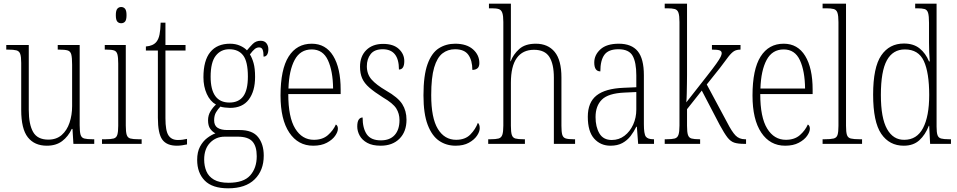

<svg xmlns="http://www.w3.org/2000/svg" viewBox="-20 -780 5191 1041"><path d="M234 10Q167 10 131 -35.5Q95 -81 95 -184V-439Q95 -473 89.5 -488Q84 -503 69 -507Q54 -511 23 -511H14V-536H136V-184Q136 -106 159.5 -64.5Q183 -23 242 -23Q286 -23 314.5 -48Q343 -73 357 -114.5Q371 -156 371 -205V-429Q371 -467 366.5 -484.5Q362 -502 347 -506.5Q332 -511 300 -511H293V-536H412V-101Q412 -65 417 -49Q422 -33 437 -29Q452 -25 481 -25H491V0H378L373 -81H369Q350 -40 317 -15Q284 10 234 10Z M637 -654Q624 -654 616 -663Q608 -672 608 -698Q608 -723 616 -732.5Q624 -742 637 -742Q650 -742 658 -732.5Q666 -723 666 -698Q666 -672 658 -663Q650 -654 637 -654ZM533 0V-25H552Q581 -25 596 -29Q611 -33 616 -49Q621 -65 621 -98V-435Q621 -469 616.5 -485.5Q612 -502 598.5 -506.5Q585 -511 558 -511H548V-536H662V-99Q662 -65 667 -49Q672 -33 687 -29Q702 -25 731 -25H748V0Z M939 10Q884 10 860 -23Q836 -56 836 -142V-506H771V-528Q810 -531 828 -553Q840 -568 845 -593Q850 -618 851 -657H877V-536H986V-506H877V-139Q877 -71 893.5 -46Q910 -21 944 -21Q958 -21 969 -22.5Q980 -24 994 -27V3Q981 6 966.5 8Q952 10 939 10Z M1217 241Q1131 241 1090 199Q1049 157 1049 87Q1049 44 1064.5 15Q1080 -14 1103 -31.5Q1126 -49 1148 -57Q1132 -65 1120 -81.5Q1108 -98 1108 -128Q1108 -155 1121.5 -177Q1135 -199 1151 -213Q1119 -231 1101 -271Q1083 -311 1083 -361Q1083 -452 1120 -497.5Q1157 -543 1227 -543Q1257 -543 1281 -532.5Q1305 -522 1319 -507Q1332 -523 1349.5 -541Q1367 -559 1393 -559Q1414 -559 1424.5 -545.5Q1435 -532 1435 -513Q1435 -495 1428.5 -484Q1422 -473 1409 -473Q1409 -498 1404 -510.5Q1399 -523 1385 -523Q1372 -523 1361 -514Q1350 -505 1335 -485Q1347 -466 1355 -437.5Q1363 -409 1363 -363Q1363 -286 1329 -240.5Q1295 -195 1227 -195Q1216 -195 1199.5 -197Q1183 -199 1175 -202Q1162 -189 1151.5 -171.5Q1141 -154 1141 -128Q1141 -99 1160 -87Q1179 -75 1212 -75H1279Q1349 -75 1379.5 -36.5Q1410 2 1410 64Q1410 144 1360.5 192.5Q1311 241 1217 241ZM1224 -224Q1274 -224 1299 -258Q1324 -292 1324 -365Q1324 -446 1298.5 -479.5Q1273 -513 1223 -513Q1177 -513 1149.5 -477.5Q1122 -442 1122 -364Q1122 -224 1224 -224ZM1219 211Q1301 211 1336.5 171Q1372 131 1372 67Q1372 13 1348.5 -13Q1325 -39 1269 -39H1198Q1151 -39 1119 -6Q1087 27 1087 85Q1087 120 1099 148.5Q1111 177 1140 194Q1169 211 1219 211Z M1678 10Q1596 10 1548.5 -61Q1501 -132 1501 -262Q1501 -404 1545 -473.5Q1589 -543 1670 -543Q1746 -543 1786.5 -477Q1827 -411 1827 -294V-270H1543Q1543 -144 1580.5 -83Q1618 -22 1682 -22Q1729 -22 1758 -47.5Q1787 -73 1801 -105Q1812 -99 1812 -82Q1812 -65 1797 -43.5Q1782 -22 1752 -6Q1722 10 1678 10ZM1786 -300Q1785 -395 1758 -453.5Q1731 -512 1670 -512Q1608 -512 1577.5 -455Q1547 -398 1544 -300Z M2044 10Q1999 10 1971 -5.5Q1943 -21 1930 -45Q1917 -69 1917 -94Q1917 -120 1925 -131.5Q1933 -143 1946 -143Q1946 -85 1968.5 -52Q1991 -19 2045 -19Q2094 -19 2120 -48Q2146 -77 2146 -129Q2146 -164 2128.5 -192Q2111 -220 2056 -252Q2010 -281 1982.5 -305Q1955 -329 1943.5 -355.5Q1932 -382 1932 -418Q1932 -475 1966 -508.5Q2000 -542 2057 -542Q2113 -542 2142.5 -514.5Q2172 -487 2172 -449Q2172 -403 2143 -403Q2143 -513 2055 -513Q2010 -513 1989.5 -486.5Q1969 -460 1969 -421Q1969 -378 1994.5 -349Q2020 -320 2073 -289Q2138 -252 2161 -215.5Q2184 -179 2184 -131Q2184 -66 2146 -28Q2108 10 2044 10Z M2450 10Q2400 10 2361 -16.5Q2322 -43 2299 -103Q2276 -163 2276 -263Q2276 -371 2298 -432Q2320 -493 2359 -518Q2398 -543 2448 -543Q2510 -543 2544.5 -512.5Q2579 -482 2579 -438Q2579 -418 2568.5 -409.5Q2558 -401 2541 -401Q2541 -452 2519.5 -482.5Q2498 -513 2447 -513Q2408 -513 2379 -490.5Q2350 -468 2334 -414Q2318 -360 2318 -264Q2318 -140 2354 -81Q2390 -22 2453 -22Q2502 -22 2530 -50.5Q2558 -79 2571 -114Q2581 -105 2581 -85Q2581 -66 2566 -44Q2551 -22 2522 -6Q2493 10 2450 10Z M2627 0V-25H2639Q2668 -25 2683 -29Q2698 -33 2703.5 -49Q2709 -65 2709 -99V-661Q2709 -694 2703.5 -710Q2698 -726 2685 -730.5Q2672 -735 2647 -735H2631V-760H2750V-500Q2750 -487 2749 -472.5Q2748 -458 2747 -448H2749Q2763 -485 2795 -514Q2827 -543 2885 -543Q2951 -543 2987.5 -498.5Q3024 -454 3024 -360V-98Q3024 -65 3028.5 -49.5Q3033 -34 3047 -29.5Q3061 -25 3089 -25H3098V0H2983V-359Q2983 -433 2958.5 -471.5Q2934 -510 2875 -510Q2814 -510 2782 -465.5Q2750 -421 2750 -331V-98Q2750 -64 2755 -48.5Q2760 -33 2774.5 -29Q2789 -25 2819 -25H2826V0Z M3290 10Q3236 10 3201.5 -28.5Q3167 -67 3167 -147Q3167 -225 3214.5 -262.5Q3262 -300 3361 -304L3430 -307V-371Q3430 -442 3410 -477.5Q3390 -513 3333 -513Q3279 -513 3257 -483Q3235 -453 3235 -393Q3202 -393 3202 -441Q3202 -482 3235.5 -512.5Q3269 -543 3335 -543Q3404 -543 3437.5 -502.5Q3471 -462 3471 -372V-107Q3471 -54 3481.5 -39.5Q3492 -25 3523 -25H3526V0H3440L3433 -93H3430Q3417 -66 3399 -42.5Q3381 -19 3354.5 -4.5Q3328 10 3290 10ZM3297 -21Q3336 -21 3366 -44Q3396 -67 3413 -104.5Q3430 -142 3430 -186V-281L3365 -278Q3278 -274 3243.5 -240Q3209 -206 3209 -145Q3209 -92 3230 -56.5Q3251 -21 3297 -21Z M3584 0V-25H3594Q3623 -25 3638 -29Q3653 -33 3658.5 -49Q3664 -65 3664 -99V-661Q3664 -695 3658.5 -711Q3653 -727 3638.5 -731Q3624 -735 3597 -735H3584V-760H3705V-374Q3705 -354 3704.5 -326.5Q3704 -299 3703.5 -272Q3703 -245 3701 -225L3814 -369Q3847 -411 3864 -435Q3881 -459 3887 -471.5Q3893 -484 3893 -491Q3893 -503 3881.5 -507Q3870 -511 3840 -511V-536H3995V-511Q3974 -511 3960.5 -503Q3947 -495 3930 -473.5Q3913 -452 3883 -411L3812 -322L3922 -117Q3948 -66 3968 -45.5Q3988 -25 4019 -25H4025V0H4015Q3982 0 3961.5 -6.5Q3941 -13 3924 -35Q3907 -57 3882 -103L3785 -289L3705 -188V-98Q3705 -64 3710 -48.5Q3715 -33 3729.5 -29Q3744 -25 3772 -25H3776V0Z M4237 10Q4155 10 4107.5 -61Q4060 -132 4060 -262Q4060 -404 4104 -473.5Q4148 -543 4229 -543Q4305 -543 4345.5 -477Q4386 -411 4386 -294V-270H4102Q4102 -144 4139.5 -83Q4177 -22 4241 -22Q4288 -22 4317 -47.5Q4346 -73 4360 -105Q4371 -99 4371 -82Q4371 -65 4356 -43.5Q4341 -22 4311 -6Q4281 10 4237 10ZM4345 -300Q4344 -395 4317 -453.5Q4290 -512 4229 -512Q4167 -512 4136.5 -455Q4106 -398 4103 -300Z M4440 0V-25H4451Q4484 -25 4500 -29Q4516 -33 4521 -48.5Q4526 -64 4526 -98V-660Q4526 -695 4520.5 -711Q4515 -727 4500.5 -731Q4486 -735 4459 -735H4440V-760H4567V-98Q4567 -64 4572 -48.5Q4577 -33 4593 -29Q4609 -25 4642 -25H4654V0Z M4880 10Q4802 10 4758 -54.5Q4714 -119 4714 -267Q4714 -415 4758 -479.5Q4802 -544 4881 -544Q4933 -544 4966 -517.5Q4999 -491 5017 -447H5021Q5019 -471 5018 -497Q5017 -523 5017 -548V-656Q5017 -693 5012 -710Q5007 -727 4993 -731Q4979 -735 4952 -735H4942V-760H5058V-93Q5058 -62 5063 -47.5Q5068 -33 5082.5 -29Q5097 -25 5125 -25H5136V0H5023L5018 -98H5016Q4997 -49 4964.5 -19.5Q4932 10 4880 10ZM4883 -22Q4951 -22 4984.5 -85.5Q5018 -149 5018 -265Q5018 -386 4989 -449Q4960 -512 4886 -512Q4821 -512 4788.5 -453Q4756 -394 4756 -265Q4756 -140 4789.5 -80.5Q4823 -21 4883 -22Z"/></svg>

Font: Noto Serif Sinhala Condensed ExtraLight
Style: Regular
Weight: 200
Width: 3
Designer: Jelle Bosma - Monotype Design Team
Foundry: Monotype Imaging Inc.
Version: Version 2.007; ttfautohint (v1.8.4.7-5d5b)